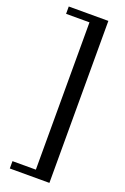

<svg xmlns="http://www.w3.org/2000/svg" viewBox="-178 -823 690 1057"><g transform="rotate(20 167.0 -294.5)"><path d="M262 180H30V137H167V-726H30V-769H262Z"/></g></svg>

Font: Zen Old Mincho Black
Style: Regular
Weight: 900
Designer: Yoshimichi Ohira
Foundry: Positype
Version: Version 1.001